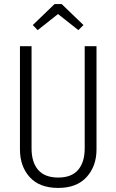

<svg xmlns="http://www.w3.org/2000/svg" viewBox="-20 -912 571 943"><path d="M454 -178Q454 -96 405.5 -42.5Q357 11 266 11Q174 11 126 -42Q78 -95 78 -178V-685H135V-183Q135 -115 167.5 -77.5Q200 -40 266 -40Q332 -40 364 -78Q396 -116 396 -183V-685H454ZM165 -764 141 -789 248 -892H283L390 -789L365 -764L265 -843Z"/></svg>

Font: Fira Sans Extra Condensed Light
Style: Regular
Weight: 300
Width: 1
Designer: Carrois Corporate & Edenspiekermann AG
Foundry: Carrois Corporate GbR & Edenspiekermann AG
Version: Version 4.203